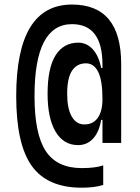

<svg xmlns="http://www.w3.org/2000/svg" viewBox="-20 -723 626 861"><path d="M346.7 118.7Q192.4 118.7 122.6 21.2Q52.7 -76.2 52.7 -292Q52.7 -702.6 302.7 -702.6Q523.4 -702.6 523.4 -436V-82H439.5V-185.5H433.6Q424.8 -131.3 397.7 -101.8Q370.6 -72.3 330.1 -72.3Q265.1 -72.3 229.2 -132.6Q193.4 -192.9 193.4 -302.2Q193.4 -418 229.2 -474.9Q265.1 -531.7 331.1 -531.7Q368.7 -531.7 395.8 -502.2Q422.9 -472.7 433.6 -418.5H439.5V-433.1Q439.5 -614.7 302.7 -614.7Q134.8 -614.7 134.8 -292Q134.8 -122.1 185.1 -45.7Q235.4 30.8 346.7 30.8Q407.7 30.8 442.9 18.6V106.4Q404.3 118.7 346.7 118.7ZM358.4 -165Q397.5 -165 418.5 -194.6Q439.5 -224.1 439.5 -278.3Q439.5 -362.3 420.4 -400.6Q401.4 -439 365.2 -439Q325.2 -439 303.2 -406.2Q281.2 -373.5 281.2 -302.2Q281.2 -236.8 301.5 -200.9Q321.8 -165 358.4 -165Z"/></svg>

Font: CaskaydiaMono NF
Style: Regular
Weight: 400
Designer: Aaron Bell
Foundry: Saja Typeworks
Version: Version 2111.001; ttfautohint (v1.8.4);Nerd Fonts 3.1.1